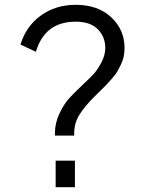

<svg xmlns="http://www.w3.org/2000/svg" viewBox="-20 -777 612 797"><path d="M208 -214V-224Q208 -266 226.5 -305Q245 -344 264 -365.5Q283 -387 318 -420Q354 -454 368.5 -469.5Q383 -485 400 -516Q417 -547 417 -578Q417 -624 386 -655.5Q355 -687 294 -687Q166 -687 129 -562L65 -592Q88 -668 149.5 -712.5Q211 -757 294 -757Q387 -757 442 -705Q497 -653 497 -578Q497 -559 493.5 -542Q490 -525 481.5 -508Q473 -491 466.5 -479.5Q460 -468 444.5 -450.5Q429 -433 422 -425.5Q415 -418 395.5 -399Q376 -380 371 -375Q331 -335 309.5 -300.5Q288 -266 288 -224V-214ZM211 0V-110H291V0Z"/></svg>

Font: Plus Jakarta Display Light
Style: Regular
Weight: 300
Designer: Gumpita Rahayu
Foundry: Tokotype Studio
Version: Version 1.000;hotconv 1.0.109;makeotfexe 2.5.65596